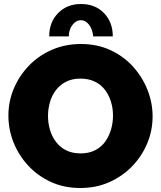

<svg xmlns="http://www.w3.org/2000/svg" viewBox="-20 -934 805 960"><path d="M381 6Q300 6 234 -24.5Q168 -55 120.5 -106.5Q73 -158 47.5 -222.5Q22 -287 22 -356Q22 -427 49 -491Q76 -555 124.5 -605.5Q173 -656 239.5 -685Q306 -714 385 -714Q466 -714 532 -683.5Q598 -653 645 -601Q692 -549 717.5 -484.5Q743 -420 743 -352Q743 -282 716.5 -218Q690 -154 641.5 -103.5Q593 -53 527 -23.5Q461 6 381 6ZM220 -354Q220 -318 230 -284.5Q240 -251 260 -224.5Q280 -198 310.5 -182.5Q341 -167 383 -167Q425 -167 456 -183Q487 -199 506.5 -226.5Q526 -254 535.5 -287.5Q545 -321 545 -356Q545 -392 535 -425Q525 -458 505 -484.5Q485 -511 454 -526Q423 -541 382 -541Q340 -541 309.5 -525Q279 -509 259 -482.5Q239 -456 229.5 -422.5Q220 -389 220 -354ZM385 -833Q360 -833 342 -809Q324 -785 324 -752H226Q226 -823 270.5 -868.5Q315 -914 385 -914Q456 -914 500 -868.5Q544 -823 544 -752H446Q443 -787 425.5 -810Q408 -833 385 -833Z"/></svg>

Font: Raleway Thin Black
Style: Regular
Weight: 900
Version: Version 4.026